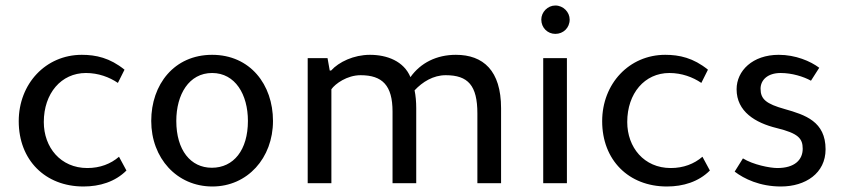

<svg xmlns="http://www.w3.org/2000/svg" viewBox="-20 -665 3065 697"><path d="M439 -46 412 -96C382 -70 343 -55 297 -55C200 -55 139 -130 139 -222C139 -326 202 -400 292 -400C337 -400 377 -385 408 -364L432 -412C379 -455 328 -466 277 -466C146 -466 48 -361 48 -225C48 -84 144 12 283 12C342 12 398 -5 439 -46Z M751 12C878 12 971 -91 971 -226C971 -358 888 -466 750 -466C612 -466 529 -358 529 -226C529 -91 622 12 751 12ZM749 -56C672 -56 620 -120 620 -226C620 -322 666 -400 750 -400C834 -400 880 -322 880 -226C880 -120 828 -56 749 -56Z M1177 -409 1169 -454H1097V0H1183V-341C1197 -361 1240 -392 1289 -392C1368 -392 1405 -355 1405 -260V0H1491V-272C1491 -296 1489 -318 1485 -337C1514 -368 1553 -392 1598 -392C1679 -392 1713 -355 1713 -253V0H1799V-272C1799 -409 1734 -466 1635 -466C1565 -466 1507 -437 1470 -385C1446 -443 1385 -466 1323 -466C1264 -466 1210 -440 1182 -409H1177Z M2038 -454H1952V0H2038V-454ZM1945 -594C1945 -564 1968 -542 1996 -542C2025 -542 2048 -564 2048 -594C2048 -621 2025 -645 1996 -645C1968 -645 1945 -621 1945 -594Z M2557 -46 2530 -96C2500 -70 2461 -55 2415 -55C2318 -55 2257 -130 2257 -222C2257 -326 2320 -400 2410 -400C2455 -400 2495 -385 2526 -364L2550 -412C2497 -455 2446 -466 2395 -466C2264 -466 2166 -361 2166 -225C2166 -84 2262 12 2401 12C2460 12 2516 -5 2557 -46Z M2924 -372 2954 -419C2922 -443 2868 -466 2807 -466C2712 -466 2654 -408 2654 -341C2654 -260 2722 -219 2800 -200C2877 -181 2894 -163 2894 -125C2894 -85 2865 -55 2802 -55C2775 -55 2714 -67 2677 -90L2647 -42C2681 -16 2738 12 2815 12C2904 12 2977 -36 2977 -123C2977 -224 2903 -248 2829 -269C2761 -288 2741 -305 2741 -343C2741 -374 2766 -400 2814 -400C2855 -400 2897 -387 2924 -372Z"/></svg>

Font: Tajawal Medium
Style: Regular
Weight: 500
Designer: Boutros Fonts
Foundry: Created by Boutros International 2017
Version: Version 1.700